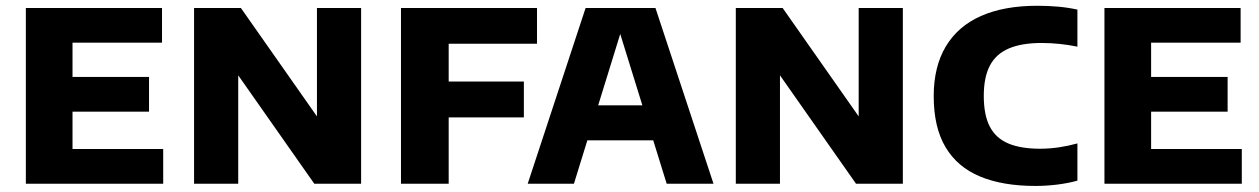

<svg xmlns="http://www.w3.org/2000/svg" viewBox="-20 -622 4261 650"><path d="M67.5 0V-595H528.5V-477.5H225.5V-117.5H532.5V0ZM162.5 -244V-361.5H484.5V-244Z M637 0V-595H795.5L1076.5 -194.5H1053V-595H1202.5V0H1044L763 -400.5H786.5V0Z M1337.5 0V-595H1798V-474H1499V0ZM1438.5 -224.5V-346H1753.5V-224.5Z M1766.5 0 1962.5 -595H2199L2395.5 0H2237L2072 -532H2087.5L1923 0ZM1915.5 -147 1949.5 -265.5H2211.5L2245.5 -147Z M2471 0V-595H2629.5L2910.5 -194.5H2887V-595H3036.5V0H2878L2597 -400.5H2620.5V0Z M3485 7.5Q3374.5 7.5 3297.8 -24.5Q3221 -56.5 3181 -123.8Q3141 -191 3141 -296.5Q3141 -396 3181.8 -464.5Q3222.5 -533 3300.8 -567.8Q3379 -602.5 3492 -602.5Q3527 -602.5 3561.5 -599.5Q3596 -596.5 3627.5 -589.5V-464Q3598.5 -470 3568.2 -473.2Q3538 -476.5 3506 -476.5Q3439 -476.5 3395.5 -458Q3352 -439.5 3331.2 -400Q3310.5 -360.5 3310.5 -297.5Q3310.5 -232.5 3331 -193.2Q3351.5 -154 3393.8 -136.2Q3436 -118.5 3501 -118.5Q3532.5 -118.5 3564.8 -123.2Q3597 -128 3627.5 -136.5V-10.5Q3597.5 -2 3560 2.8Q3522.5 7.5 3485 7.5Z M3719 0V-595H4180V-477.5H3877V-117.5H4184V0ZM3814 -244V-361.5H4136V-244Z"/></svg>

Font: Encode Sans SC
Style: Bold
Weight: 700
Version: Version 3.002